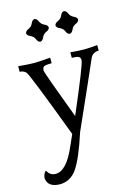

<svg xmlns="http://www.w3.org/2000/svg" viewBox="-169 -795 819 1143"><g transform="rotate(-15 241.0 -224.0)"><path d="M53.7 270.5Q-18.6 269 -25.4 213.9Q-24.4 184.6 -5.9 169.9Q9.8 203.6 45.9 204.1Q114.3 204.1 172.9 64.5L201.7 0Q48.8 -407.2 33.2 -422.9Q17.6 -438.5 -4.9 -438.5V-472.7Q61.5 -466.8 90.8 -466.8Q119.1 -466.8 192.4 -472.7V-438.5Q154.3 -438.5 144.5 -432.6Q134.8 -426.8 134.8 -408.2Q134.8 -394.5 246.1 -98.6Q369.1 -384.8 369.1 -410.2Q369.1 -427.7 356.9 -433.1Q344.7 -438.5 316.4 -438.5V-472.7Q360.4 -467.8 400.4 -467.8Q432.6 -467.8 482.4 -472.7V-438.5Q446.3 -438.5 431.6 -409.2Q403.3 -342.8 250 1Q200.2 154.8 159.7 212.6Q119.1 270.5 53.7 270.5ZM342.3 -579.6Q328.6 -581.1 320.6 -600.3Q312.5 -619.6 293.2 -627.7Q273.9 -635.7 272.5 -649.4Q273.9 -663.1 293.2 -671.4Q312.5 -679.7 320.6 -698.7Q328.6 -717.8 342.3 -719.2Q356 -717.8 364.3 -698.7Q372.6 -679.7 391.6 -671.4Q410.6 -663.1 412.1 -649.4Q410.6 -635.7 391.6 -627.7Q372.6 -619.6 364.3 -600.3Q356 -581.1 342.3 -579.6ZM161.1 -579.6Q147.5 -581.1 139.4 -600.3Q131.3 -619.6 112.1 -627.7Q92.8 -635.7 91.3 -649.4Q92.8 -663.1 112.1 -671.4Q131.3 -679.7 139.4 -698.7Q147.5 -717.8 161.1 -719.2Q174.8 -717.8 183.1 -698.7Q191.4 -679.7 210.4 -671.4Q229.5 -663.1 231 -649.4Q229.5 -635.7 210.4 -627.7Q191.4 -619.6 183.1 -600.3Q174.8 -581.1 161.1 -579.6Z"/></g></svg>

Font: Almanac
Style: Regular
Weight: 400
Designer: Eden's Almanac
Version: Version 3.501;March 28, 2021;FontCreator 13.0.0.2683 64-bit